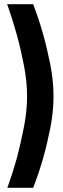

<svg xmlns="http://www.w3.org/2000/svg" viewBox="-20 -770 300 915"><path d="M138 -750Q165 -680 186 -605Q204 -541 219.5 -463.5Q235 -386 235 -311Q235 -236 219.5 -158.5Q204 -81 186 -18Q165 56 138 125H15Q41 53 62 -23Q79 -88 94 -164.5Q109 -241 109 -311Q109 -382 94 -459Q79 -536 61 -601Q40 -677 14 -750Z"/></svg>

Font: Panefresco 800wt
Style: Regular
Weight: 800
Designer: Campivisivi
Foundry: Campivisivi & Chank Co
Version: Version 1.001